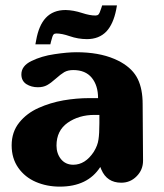

<svg xmlns="http://www.w3.org/2000/svg" viewBox="-20 -695 609 715"><path d="M350.1 -267.1H332Q273.9 -267.1 231.9 -237.8Q190.4 -208.5 190.4 -152.8Q190.4 -123.5 207 -102.5Q224.1 -81.5 252.9 -81.5Q297.4 -81.5 329.1 -129.4Q343.8 -153.3 346.7 -175.3Q350.1 -197.3 350.1 -235.4ZM511.2 -307.6 512.7 -96.7Q512.7 -62.5 488.8 -38.6Q465.3 -14.6 431.6 -14.6Q378.4 -14.6 357.4 -63.5L353.5 -73.2Q306.6 0 202.6 0Q154.3 0 113.3 -17.6Q72.8 -35.2 48.3 -69.8Q23.4 -105 23.4 -153.8Q23.4 -203.6 51.8 -238.8Q79.6 -273.4 123.5 -293Q167 -312.5 216.3 -321.3Q265.6 -329.6 311.5 -329.6H345.2Q345.2 -376.5 321.8 -405.3Q298.3 -434.1 252.9 -434.1Q232.9 -434.1 219.2 -426.3Q206.1 -418.5 187.5 -401.9Q169.4 -385.7 155.3 -377.9Q141.1 -370.1 121.1 -370.1Q96.7 -370.1 78.1 -381.8Q59.6 -394 59.6 -418Q59.6 -449.7 97.2 -467.8Q134.8 -486.3 182.6 -493.2Q231 -500.5 264.6 -500.5Q347.2 -500.5 405.8 -475.6Q421.4 -468.8 430.7 -463.4Q475.1 -438 493.2 -400.4Q511.2 -363.3 511.2 -307.6ZM111.8 -529.8 114.7 -545.4Q124.5 -600.6 150.4 -628.4Q177.7 -657.7 224.1 -657.7Q253.4 -657.2 286.1 -646.5Q314.5 -637.2 335 -637.2Q342.3 -637.2 346.2 -640.6Q351.1 -645 357.4 -665.5L360.4 -674.8H415.5L412.6 -658.7Q401.9 -605.5 376.5 -578.1Q349.1 -549.3 303.7 -549.3Q271 -549.3 238.8 -560.5Q210.4 -570.3 189.9 -570.3Q183.1 -570.3 179.7 -566.9Q175.3 -562.5 169.9 -540L167.5 -529.8Z"/></svg>

Font: inglobal
Style: Bold
Weight: 700
Designer: Andrey Kochetov, Denis Davydov, Evgeny Yurtaev
Foundry: inglobal.ru
Version: Version 1.00 September 25, 2014, initial release